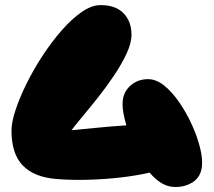

<svg xmlns="http://www.w3.org/2000/svg" viewBox="-20 -722 837 752"><path d="M200 -21Q114 -28 69.5 -73.5Q25 -119 25 -211Q25 -243 41 -291.5Q57 -340 84.5 -395.5Q112 -451 147.5 -505Q183 -559 222 -603.5Q261 -648 300 -675Q339 -702 374 -702Q433 -702 464 -670Q495 -638 495 -586Q495 -553 475.5 -511.5Q456 -470 426.5 -426Q397 -382 364 -340.5Q331 -299 303 -265.5Q275 -232 260 -212Q313 -217 369 -222.5Q425 -228 475 -231Q460 -282 460 -314Q460 -358 489 -385Q518 -412 560 -412Q592 -412 623.5 -386.5Q655 -361 683 -320Q711 -279 732 -232.5Q753 -186 763.5 -143.5Q774 -101 771 -72Q767 -28 733.5 -7.5Q700 13 658 10Q632 8 609 -7Q586 -22 566 -46Q520 -35 457.5 -27.5Q395 -20 327.5 -18Q260 -16 200 -21Z"/></svg>

Font: Cherry Bomb One
Style: Regular
Weight: 400
Designer: satsuyako
Foundry: satsuyako
Version: Version 4.100; ttfautohint (v1.8.3)